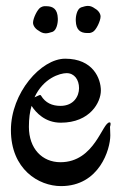

<svg xmlns="http://www.w3.org/2000/svg" viewBox="-20 -608 425 651"><path d="M353 -178C354 -181 355 -185 355 -188C355 -191 354 -193 352 -193C327 -195 302 -58 185 -58C123 -58 78 -104 78 -178C78 -206 81 -229 87 -249C102 -226 133 -192 186 -192C286 -192 322 -262 322 -301C322 -341 296 -409 201 -409C119 -409 17 -293 17 -167C17 -34 111 23 187 23C317 23 354 -102 354 -149C354 -161 353 -171 353 -178ZM206 -360C232 -360 248 -338 248 -309C248 -282 230 -249 185 -249C157 -249 134 -259 119 -284C118 -285 117 -286 116 -286C114 -286 106 -282 97 -278C127 -343 183 -360 206 -360ZM176 -546C175 -576 161 -587 137 -587C132 -587 127 -588 118 -583C107 -577 92 -546 92 -531C92 -521 100 -510 111 -504C118 -499 125 -495 135 -495C141 -495 149 -497 158 -500C172 -505 177 -531 176 -546ZM237 -537C238 -507 252 -496 276 -496C281 -496 286 -495 295 -500C306 -506 321 -537 321 -552C321 -562 313 -573 302 -579C295 -584 288 -588 278 -588C272 -588 264 -586 255 -583C241 -578 236 -552 237 -537Z"/></svg>

Font: Oregano
Style: Regular
Weight: 400
Designer: Astigmatic (AOETI)
Foundry: Astigmatic (AOETI)
Version: Version 1.000